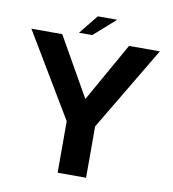

<svg xmlns="http://www.w3.org/2000/svg" viewBox="-87 -868 849 944"><g transform="rotate(10 337.5 -396.0)"><path d="M268 -250.5H402.5L655.5 -675H501.5L329.5 -370.5H341L168 -675H14ZM264 0H406V-332H264ZM248 -696H314L422 -791.5H325Z"/></g></svg>

Font: Anybody UltraCondensed Thin SemiBold
Style: Regular
Weight: 600
Version: Version 1.111